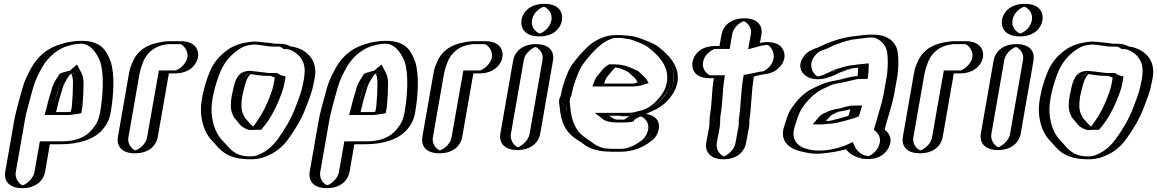

<svg xmlns="http://www.w3.org/2000/svg" viewBox="-20 -762 6008 997"><path d="M363 -382C364 -382 366 -382 367 -383C375 -369 379 -352 379 -331C379 -293 377 -251 373 -209L368 -184C359 -183 347 -181 338 -180H251C253 -188 255 -195 257 -202L264 -232C269 -251 275 -273 281 -292C286 -320 303 -343 316 -363C320 -366 328 -376 334 -376C344 -378 352 -382 363 -382ZM96 215C141 215 186 176 194 131L219 -13H296C423 -13 515 -65 535 -180C550 -266 558 -381 534 -448C513 -499 484 -550 404 -550C382 -550 361 -547 342 -543L319 -537C252 -519 199 -474 165 -415C147 -382 129 -350 117 -307C102 -249 84 -192 72 -126L27 131C19 176 51 215 96 215ZM362 -397 373 -406 380 -392C388 -376 395 -358 395 -334C395 -295 392 -252 388 -210L381 -171L368 -169C358 -167 346 -166 336 -165H232L236 -181C238 -189 240 -197 242 -203L249 -233C254 -253 261 -275 267 -293C273 -325 291 -352 305 -372C308 -374 315 -388 335 -391C340 -392 349 -396 362 -397ZM98 200C135 200 172 168 179 131L207 -28H299C421 -28 501 -75 520 -180C535 -264 542 -377 520 -441C499 -491 473 -535 401 -535C381 -535 362 -532 343 -528L320 -523C258 -507 209 -465 178 -410C160 -377 143 -346 132 -306C117 -247 98 -190 87 -126L42 131C35 168 61 200 98 200ZM362 -397C349 -396 340 -392 335 -391C315 -388 308 -374 305 -372C291 -352 273 -325 267 -293C261 -275 254 -253 249 -233L242 -203C240 -197 238 -189 236 -181L232 -165H336C346 -166 358 -167 368 -169L381 -171L388 -210C392 -252 395 -295 395 -334C395 -358 388 -376 380 -392L373 -406ZM98 200C61 200 35 168 42 131L87 -126C98 -190 117 -247 132 -306C143 -346 160 -377 178 -410C209 -465 258 -507 320 -523L343 -528C362 -532 381 -535 401 -535C473 -535 499 -491 520 -441C542 -377 535 -264 520 -180C501 -75 421 -28 299 -28H207L179 131C172 168 135 200 98 200ZM367 -383 366 -382C354 -381 345 -378 336 -376C323 -373 324 -372 317 -364C304 -345 287 -320 282 -293C278 -274 269 -252 264 -232L257 -202C255 -195 253 -188 251 -180H338C346 -181 359 -183 368 -184L373 -209C377 -249 379 -293 379 -331C379 -352 373 -372 367 -383ZM96 215C51 215 19 176 27 131L72 -126C84 -192 102 -249 117 -307C129 -350 147 -382 165 -415C199 -474 252 -519 319 -537L342 -543C362 -547 382 -550 404 -550C484 -550 513 -499 534 -448C558 -380 550 -267 535 -180C515 -66 423 -13 296 -13H219L194 131C186 176 141 215 96 215ZM312 -387C281 -379 286 -371 283 -368C270 -348 252 -322 247 -292C241 -273 234 -252 229 -232L222 -203C220 -197 218 -189 216 -181L212 -165H340C352 -166 364 -168 379 -170L402 -174L408 -209C412 -251 414 -293 414 -332C414 -354 409 -372 401 -387L380 -427L342 -395C321 -391 327 -390 312 -387ZM98 200C89 199 55 173 62 131L107 -126C118 -191 137 -248 152 -306C164 -348 181 -380 199 -413C232 -470 284 -511 335 -524L356 -530C373 -533 388 -535 401 -535C443 -535 476 -500 499 -445C522 -380 515 -265 500 -180C492 -136 481 -118 460 -92C421 -43 364 -28 299 -28H187L159 131C152 173 107 199 98 200ZM351 -378C357 -365 359 -350 359 -332C359 -293 357 -250 353 -209L348 -182C343 -181 339 -181 334 -180H271C273 -188 275 -196 277 -203L284 -233C289 -253 296 -274 302 -293C308 -323 325 -348 338 -368C342 -373 344 -375 347 -377ZM96 215C176 215 208 166 214 131L239 -13H296C396 -13 475 -42 515 -92C536 -118 547 -137 555 -180C570 -266 577 -377 554 -444C535 -490 513 -550 404 -550C375 -550 350 -546 328 -542L303 -535C225 -514 176 -468 144 -412C126 -379 109 -348 97 -306C82 -248 63 -191 52 -126L7 131C1 166 16 215 96 215Z M779 -50 837 -381H889C934 -381 980 -419 988 -464C996 -509 964 -548 919 -548H857C846 -548 834 -546 819 -543C758 -532 709 -496 687 -438L678 -413C675 -403 672 -391 669 -376L612 -50C604 -4 635 34 681 34C727 34 771 -4 779 -50ZM764 -50 825 -396H892C929 -396 967 -428 973 -464C979 -500 952 -533 916 -533H854C845 -533 833 -531 819 -528C763 -518 721 -487 701 -435L692 -411C690 -403 686 -390 684 -376L627 -50C620 -12 646 19 683 19C720 19 757 -12 764 -50ZM764 -50C757 -12 720 19 683 19C646 19 620 -12 627 -50L684 -376C686 -390 690 -403 692 -411L701 -435C721 -487 763 -518 819 -528C833 -531 845 -533 854 -533H916C952 -533 979 -500 973 -464C967 -428 929 -396 892 -396H825ZM779 -50C771 -4 727 34 681 34C635 34 604 -4 612 -50L669 -376C672 -391 675 -404 678 -413L687 -438C709 -496 758 -532 819 -543C833 -546 845 -548 857 -548H919C964 -548 996 -509 988 -464C980 -419 934 -381 889 -381H837ZM744 -50C736 -2 686 19 683 19C680 19 639 -2 647 -50L704 -376C707 -390 710 -403 713 -412L722 -437C743 -494 790 -522 831 -529C841 -531 852 -533 854 -533H916C925 -532 960 -505 953 -464C945 -421 899 -397 892 -396H805ZM799 -50 857 -381H889C968 -381 1002 -430 1008 -464C1014 -498 998 -548 919 -548H857C836 -548 820 -544 807 -542C731 -528 687 -489 667 -436L657 -412C654 -403 652 -390 649 -376L592 -50C586 -14 601 34 681 34C761 34 793 -14 799 -50Z M1427 -356 1422 -330C1416 -293 1404 -268 1392 -237C1372 -187 1343 -140 1312 -103H1311C1310 -102 1310 -102 1309 -102H1289C1265 -111 1253 -133 1236 -149C1229 -155 1226 -164 1222 -174C1212 -195 1212 -228 1218 -263C1229 -301 1235 -360 1264 -377C1264 -378 1265 -378 1266 -378C1269 -379 1271 -379 1274 -379H1275C1281 -378 1289 -377 1299 -376C1323 -374 1349 -368 1373 -368H1399C1408 -363 1416 -359 1427 -356ZM1297 -546C1247 -542 1212 -530 1178 -504C1142 -477 1112 -441 1092 -395C1067 -337 1038 -236 1044 -171C1049 -108 1071 -56 1108 -20L1121 -6C1155 35 1194 65 1275 65C1296 66 1315 63 1331 58C1383 41 1423 8 1455 -36C1489 -84 1527 -142 1549 -203C1563 -241 1580 -280 1588 -326L1593 -350C1610 -427 1577 -481 1527 -507C1513 -514 1496 -522 1475 -522C1463 -531 1448 -535 1432 -535H1402C1401 -535 1400 -535 1397 -536C1381 -539 1361 -541 1344 -542C1329 -544 1319 -546 1297 -546ZM1204 -264C1198 -227 1196 -192 1208 -166C1212 -156 1216 -146 1225 -137C1240 -121 1254 -98 1284 -87H1286L1310 -88H1318C1353 -129 1384 -179 1406 -234C1418 -265 1430 -291 1437 -330L1444 -368L1433 -371C1422 -374 1414 -377 1405 -383H1376C1354 -383 1329 -389 1303 -391C1293 -392 1285 -393 1279 -394H1276C1267 -394 1261 -390 1255 -387C1216 -359 1213 -297 1204 -264ZM1468 -507C1457 -515 1445 -520 1430 -520H1400C1382 -520 1361 -526 1340 -527C1323 -529 1317 -531 1295 -531C1248 -528 1217 -516 1186 -493C1152 -468 1125 -434 1106 -391C1081 -335 1053 -236 1059 -175C1063 -114 1084 -65 1119 -31L1133 -17C1166 23 1199 50 1277 50C1297 51 1314 49 1328 44C1376 28 1413 -2 1443 -43C1476 -90 1513 -147 1535 -206C1550 -245 1565 -282 1573 -326L1578 -350C1594 -421 1566 -468 1519 -493C1505 -500 1489 -507 1472 -507ZM1255 -387C1260 -390 1267 -394 1276 -394H1279C1285 -393 1293 -392 1303 -391C1329 -389 1354 -383 1376 -383H1405C1414 -377 1422 -374 1433 -371L1444 -368L1437 -330C1430 -291 1418 -265 1406 -234C1384 -179 1353 -129 1318 -88H1310L1286 -87H1284C1254 -98 1240 -121 1225 -137C1216 -146 1212 -156 1208 -166C1196 -192 1198 -227 1204 -264C1213 -297 1216 -359 1255 -387ZM1468 -507H1472C1489 -507 1505 -500 1519 -493C1566 -468 1594 -421 1578 -350L1573 -326C1565 -282 1550 -245 1535 -206C1513 -147 1476 -90 1443 -43C1413 -2 1376 28 1328 44C1314 49 1297 51 1277 50C1199 50 1166 23 1133 -17L1119 -31C1084 -65 1063 -114 1059 -175C1053 -236 1081 -335 1106 -391C1125 -434 1152 -468 1186 -493C1217 -516 1248 -528 1295 -531C1317 -531 1323 -529 1340 -527C1361 -526 1382 -520 1400 -520H1430C1445 -520 1457 -515 1468 -507ZM1218 -263C1212 -227 1212 -196 1222 -174C1227 -163 1229 -156 1237 -149C1254 -131 1264 -112 1289 -102H1312C1343 -140 1372 -187 1392 -237C1404 -269 1416 -293 1422 -330L1427 -356C1416 -359 1408 -363 1399 -368H1373C1349 -368 1323 -374 1299 -376C1288 -377 1282 -377 1274 -379C1272 -379 1270 -378 1268 -378C1234 -360 1229 -304 1218 -263ZM1475 -522C1496 -522 1513 -514 1527 -507C1577 -481 1610 -427 1593 -350L1588 -326C1580 -280 1563 -241 1549 -203C1527 -142 1489 -84 1455 -36C1423 8 1383 41 1331 58C1315 63 1296 66 1275 65C1194 65 1155 35 1121 -6L1108 -20C1071 -56 1049 -108 1044 -171C1038 -236 1067 -337 1092 -395C1112 -441 1142 -477 1178 -504C1212 -530 1248 -542 1297 -546H1298C1321 -546 1327 -544 1344 -542C1361 -541 1381 -538 1396 -536C1396 -536 1399 -535 1402 -535H1432C1449 -535 1463 -529 1475 -522ZM1233 -383C1195 -356 1193 -299 1183 -263C1177 -227 1176 -194 1187 -170C1191 -160 1194 -151 1204 -142C1218 -127 1227 -103 1265 -90L1274 -87H1286L1313 -88H1336L1345 -99C1377 -137 1405 -185 1426 -236C1438 -267 1450 -292 1457 -330L1463 -365L1447 -369C1441 -371 1436 -372 1428 -377L1419 -383H1376C1365 -383 1341 -388 1308 -391C1295 -392 1293 -392 1285 -394H1276C1257 -394 1246 -389 1233 -383ZM1400 -520H1430C1430 -520 1435 -520 1445 -513L1454 -507H1472C1473 -507 1487 -504 1500 -497C1536 -479 1569 -439 1561 -376C1560 -368 1560 -359 1558 -350L1553 -326C1545 -281 1528 -242 1514 -204C1492 -144 1456 -86 1422 -39C1391 4 1352 32 1311 46C1302 49 1292 50 1278 50H1277C1221 50 1188 30 1154 -12L1140 -27C1105 -61 1084 -111 1079 -173C1073 -236 1101 -336 1126 -393C1145 -438 1175 -472 1208 -497C1238 -520 1262 -528 1297 -531C1327 -531 1370 -520 1400 -520ZM1373 -368H1386C1393 -364 1400 -361 1407 -359L1402 -330C1395 -292 1383 -266 1371 -235C1351 -187 1324 -142 1295 -105C1280 -115 1271 -130 1257 -144C1250 -151 1247 -159 1242 -170C1231 -193 1232 -227 1238 -263C1247 -296 1254 -353 1281 -377C1309 -374 1330 -368 1373 -368ZM1489 -521C1478 -527 1460 -535 1432 -535H1408C1391 -538 1368 -541 1350 -542C1339 -543 1324 -546 1298 -546H1295C1234 -541 1190 -525 1156 -499C1120 -472 1090 -438 1071 -393C1046 -336 1018 -236 1024 -173C1029 -111 1050 -61 1087 -25L1100 -11C1132 28 1173 64 1274 65C1302 66 1327 62 1348 55C1407 35 1446 3 1477 -40C1511 -87 1547 -145 1569 -205C1583 -243 1600 -281 1608 -326L1613 -350C1629 -424 1600 -476 1546 -504C1533 -510 1516 -518 1489 -521Z M1944 -382C1945 -382 1947 -382 1948 -383C1956 -369 1960 -352 1960 -331C1960 -293 1958 -251 1954 -209L1949 -184C1940 -183 1928 -181 1919 -180H1832C1834 -188 1836 -195 1838 -202L1845 -232C1850 -251 1856 -273 1862 -292C1867 -320 1884 -343 1897 -363C1901 -366 1909 -376 1915 -376C1925 -378 1933 -382 1944 -382ZM1677 215C1722 215 1767 176 1775 131L1800 -13H1877C2004 -13 2096 -65 2116 -180C2131 -266 2139 -381 2115 -448C2094 -499 2065 -550 1985 -550C1963 -550 1942 -547 1923 -543L1900 -537C1833 -519 1780 -474 1746 -415C1728 -382 1710 -350 1698 -307C1683 -249 1665 -192 1653 -126L1608 131C1600 176 1632 215 1677 215ZM1943 -397 1954 -406 1961 -392C1969 -376 1976 -358 1976 -334C1976 -295 1973 -252 1969 -210L1962 -171L1949 -169C1939 -167 1927 -166 1917 -165H1813L1817 -181C1819 -189 1821 -197 1823 -203L1830 -233C1835 -253 1842 -275 1848 -293C1854 -325 1872 -352 1886 -372C1889 -374 1896 -388 1916 -391C1921 -392 1930 -396 1943 -397ZM1679 200C1716 200 1753 168 1760 131L1788 -28H1880C2002 -28 2082 -75 2101 -180C2116 -264 2123 -377 2101 -441C2080 -491 2054 -535 1982 -535C1962 -535 1943 -532 1924 -528L1901 -523C1839 -507 1790 -465 1759 -410C1741 -377 1724 -346 1713 -306C1698 -247 1679 -190 1668 -126L1623 131C1616 168 1642 200 1679 200ZM1943 -397C1930 -396 1921 -392 1916 -391C1896 -388 1889 -374 1886 -372C1872 -352 1854 -325 1848 -293C1842 -275 1835 -253 1830 -233L1823 -203C1821 -197 1819 -189 1817 -181L1813 -165H1917C1927 -166 1939 -167 1949 -169L1962 -171L1969 -210C1973 -252 1976 -295 1976 -334C1976 -358 1969 -376 1961 -392L1954 -406ZM1679 200C1642 200 1616 168 1623 131L1668 -126C1679 -190 1698 -247 1713 -306C1724 -346 1741 -377 1759 -410C1790 -465 1839 -507 1901 -523L1924 -528C1943 -532 1962 -535 1982 -535C2054 -535 2080 -491 2101 -441C2123 -377 2116 -264 2101 -180C2082 -75 2002 -28 1880 -28H1788L1760 131C1753 168 1716 200 1679 200ZM1948 -383 1947 -382C1935 -381 1926 -378 1917 -376C1904 -373 1905 -372 1898 -364C1885 -345 1868 -320 1863 -293C1859 -274 1850 -252 1845 -232L1838 -202C1836 -195 1834 -188 1832 -180H1919C1927 -181 1940 -183 1949 -184L1954 -209C1958 -249 1960 -293 1960 -331C1960 -352 1954 -372 1948 -383ZM1677 215C1632 215 1600 176 1608 131L1653 -126C1665 -192 1683 -249 1698 -307C1710 -350 1728 -382 1746 -415C1780 -474 1833 -519 1900 -537L1923 -543C1943 -547 1963 -550 1985 -550C2065 -550 2094 -499 2115 -448C2139 -380 2131 -267 2116 -180C2096 -66 2004 -13 1877 -13H1800L1775 131C1767 176 1722 215 1677 215ZM1893 -387C1862 -379 1867 -371 1864 -368C1851 -348 1833 -322 1828 -292C1822 -273 1815 -252 1810 -232L1803 -203C1801 -197 1799 -189 1797 -181L1793 -165H1921C1933 -166 1945 -168 1960 -170L1983 -174L1989 -209C1993 -251 1995 -293 1995 -332C1995 -354 1990 -372 1982 -387L1961 -427L1923 -395C1902 -391 1908 -390 1893 -387ZM1679 200C1670 199 1636 173 1643 131L1688 -126C1699 -191 1718 -248 1733 -306C1745 -348 1762 -380 1780 -413C1813 -470 1865 -511 1916 -524L1937 -530C1954 -533 1969 -535 1982 -535C2024 -535 2057 -500 2080 -445C2103 -380 2096 -265 2081 -180C2073 -136 2062 -118 2041 -92C2002 -43 1945 -28 1880 -28H1768L1740 131C1733 173 1688 199 1679 200ZM1932 -378C1938 -365 1940 -350 1940 -332C1940 -293 1938 -250 1934 -209L1929 -182C1924 -181 1920 -181 1915 -180H1852C1854 -188 1856 -196 1858 -203L1865 -233C1870 -253 1877 -274 1883 -293C1889 -323 1906 -348 1919 -368C1923 -373 1925 -375 1928 -377ZM1677 215C1757 215 1789 166 1795 131L1820 -13H1877C1977 -13 2056 -42 2096 -92C2117 -118 2128 -137 2136 -180C2151 -266 2158 -377 2135 -444C2116 -490 2094 -550 1985 -550C1956 -550 1931 -546 1909 -542L1884 -535C1806 -514 1757 -468 1725 -412C1707 -379 1690 -348 1678 -306C1663 -248 1644 -191 1633 -126L1588 131C1582 166 1597 215 1677 215Z M2360 -50 2418 -381H2470C2515 -381 2561 -419 2569 -464C2577 -509 2545 -548 2500 -548H2438C2427 -548 2415 -546 2400 -543C2339 -532 2290 -496 2268 -438L2259 -413C2256 -403 2253 -391 2250 -376L2193 -50C2185 -4 2216 34 2262 34C2308 34 2352 -4 2360 -50ZM2345 -50 2406 -396H2473C2510 -396 2548 -428 2554 -464C2560 -500 2533 -533 2497 -533H2435C2426 -533 2414 -531 2400 -528C2344 -518 2302 -487 2282 -435L2273 -411C2271 -403 2267 -390 2265 -376L2208 -50C2201 -12 2227 19 2264 19C2301 19 2338 -12 2345 -50ZM2345 -50C2338 -12 2301 19 2264 19C2227 19 2201 -12 2208 -50L2265 -376C2267 -390 2271 -403 2273 -411L2282 -435C2302 -487 2344 -518 2400 -528C2414 -531 2426 -533 2435 -533H2497C2533 -533 2560 -500 2554 -464C2548 -428 2510 -396 2473 -396H2406ZM2360 -50C2352 -4 2308 34 2262 34C2216 34 2185 -4 2193 -50L2250 -376C2253 -391 2256 -404 2259 -413L2268 -438C2290 -496 2339 -532 2400 -543C2414 -546 2426 -548 2438 -548H2500C2545 -548 2577 -509 2569 -464C2561 -419 2515 -381 2470 -381H2418ZM2325 -50C2317 -2 2267 19 2264 19C2261 19 2220 -2 2228 -50L2285 -376C2288 -390 2291 -403 2294 -412L2303 -437C2324 -494 2371 -522 2412 -529C2422 -531 2433 -533 2435 -533H2497C2506 -532 2541 -505 2534 -464C2526 -421 2480 -397 2473 -396H2386ZM2380 -50 2438 -381H2470C2549 -381 2583 -430 2589 -464C2595 -498 2579 -548 2500 -548H2438C2417 -548 2401 -544 2388 -542C2312 -528 2268 -489 2248 -436L2238 -412C2235 -403 2233 -390 2230 -376L2173 -50C2167 -14 2182 34 2262 34C2342 34 2374 -14 2380 -50Z M2665 -450 2598 -67C2590 -22 2622 17 2667 17C2712 17 2757 -22 2765 -67L2832 -450C2840 -495 2808 -533 2763 -533C2718 -533 2673 -495 2665 -450ZM2708 -659C2700 -612 2733 -573 2780 -573C2826 -573 2870 -610 2878 -656C2886 -703 2854 -742 2807 -742C2761 -742 2716 -705 2708 -659ZM2680 -450C2686 -487 2724 -518 2761 -518C2798 -518 2823 -487 2817 -450L2750 -67C2743 -30 2706 2 2669 2C2632 2 2606 -30 2613 -67ZM2723 -659C2730 -697 2766 -727 2804 -727C2843 -727 2870 -695 2863 -656C2856 -618 2821 -588 2783 -588C2744 -588 2716 -621 2723 -659ZM2680 -450 2613 -67C2606 -30 2632 2 2669 2C2706 2 2743 -30 2750 -67L2817 -450C2823 -487 2798 -518 2761 -518C2724 -518 2686 -487 2680 -450ZM2723 -659C2716 -621 2744 -588 2783 -588C2821 -588 2856 -618 2863 -656C2870 -695 2843 -727 2804 -727C2766 -727 2730 -697 2723 -659ZM2665 -450C2673 -495 2718 -533 2763 -533C2808 -533 2840 -495 2832 -450L2765 -67C2757 -22 2712 17 2667 17C2622 17 2590 -22 2598 -67ZM2708 -659C2716 -705 2761 -742 2807 -742C2854 -742 2886 -703 2878 -656C2870 -610 2826 -573 2780 -573C2733 -573 2700 -612 2708 -659ZM2700 -450C2708 -496 2757 -518 2761 -518C2765 -518 2805 -496 2797 -450L2730 -67C2723 -25 2678 1 2669 2C2660 1 2626 -25 2633 -67ZM2743 -659C2752 -707 2799 -727 2804 -727C2809 -727 2852 -705 2843 -656C2834 -608 2787 -588 2783 -588C2778 -588 2734 -610 2743 -659ZM2645 -450 2578 -67C2572 -32 2587 17 2667 17C2747 17 2779 -32 2785 -67L2852 -450C2858 -485 2842 -533 2763 -533C2684 -533 2651 -485 2645 -450ZM2688 -659C2682 -623 2699 -573 2780 -573C2860 -573 2892 -620 2898 -656C2904 -693 2888 -742 2807 -742C2727 -742 2694 -695 2688 -659Z M3197 -410C3187 -411 3176 -413 3166 -413H3160C3151 -408 3140 -395 3134 -387L3114 -363C3107 -354 3106 -350 3101 -338L3097 -328H3255C3263 -328 3270 -328 3277 -329C3288 -329 3298 -333 3308 -336C3298 -356 3279 -366 3265 -383C3245 -392 3223 -403 3200 -409C3199 -410 3198 -410 3197 -410ZM3230 -141H3189C3186 -141 3180 -141 3173 -142C3151 -142 3141 -152 3129 -161H3225C3243 -161 3260 -162 3276 -164L3263 -158C3255 -152 3248 -149 3239 -143C3237 -143 3232 -141 3230 -141ZM3311 -172C3361 -171 3397 -128 3376 -72C3367 -49 3352 -32 3331 -19C3297 5 3255 26 3201 26H3159C3154 26 3148 26 3139 25C3084 25 3048 4 3018 -18L3002 -29C2941 -67 2913 -117 2906 -206C2899 -230 2904 -253 2913 -271C2920 -311 2931 -341 2944 -374C2956 -405 2969 -428 2989 -452L3012 -480C3044 -517 3079 -551 3125 -569C3143 -576 3161 -580 3178 -580H3198C3207 -580 3217 -579 3226 -578L3240 -576C3270 -574 3290 -565 3313 -556C3344 -544 3369 -533 3392 -512C3447 -467 3512 -391 3462 -288C3436 -239 3387 -193 3333 -178C3326 -176 3319 -174 3311 -172ZM3275 -396C3289 -379 3310 -368 3322 -344L3330 -327L3310 -322C3301 -319 3290 -314 3275 -314C3269 -313 3260 -313 3252 -313H3076L3086 -341C3090 -352 3094 -360 3103 -371L3123 -395C3131 -405 3143 -419 3158 -428H3168C3213 -428 3244 -410 3275 -396ZM3277 -179 3365 -190 3269 -145C3263 -141 3259 -139 3252 -135L3251 -130L3238 -127C3234 -126 3231 -126 3227 -126H3186C3182 -126 3178 -126 3170 -127C3144 -127 3130 -141 3119 -149L3082 -176H3228C3245 -176 3262 -177 3277 -179ZM3142 10H3141C3098 10 3064 -4 3041 -21C3036 -25 3033 -28 3028 -31L3012 -42C2952 -79 2928 -125 2921 -210C2920 -222 2917 -232 2919 -245C2920 -253 2923 -261 2927 -269C2934 -309 2945 -338 2958 -371C2969 -401 2981 -422 3000 -444L3023 -472C3056 -509 3088 -539 3129 -555C3145 -562 3161 -565 3176 -565H3196C3205 -565 3213 -564 3221 -563L3235 -561C3263 -559 3282 -551 3306 -542C3337 -530 3360 -520 3381 -500C3414 -473 3442 -443 3457 -403C3490 -300 3401 -211 3332 -192C3325 -190 3318 -188 3310 -186L3205 -159L3308 -157C3353 -156 3379 -119 3362 -75C3355 -55 3342 -42 3324 -31C3292 -8 3254 11 3204 11H3162C3157 11 3150 11 3142 10ZM3203 -425C3189 -426 3182 -428 3168 -428H3158C3143 -419 3131 -405 3123 -395L3103 -371C3094 -360 3090 -352 3086 -341L3076 -313H3252C3260 -313 3269 -313 3275 -314C3290 -314 3301 -319 3310 -322L3330 -327L3322 -344C3310 -369 3288 -381 3275 -396C3255 -405 3233 -416 3209 -423C3205 -425 3203 -425 3203 -425ZM3277 -179C3262 -177 3245 -176 3228 -176H3082L3119 -149C3130 -141 3144 -127 3170 -127C3178 -126 3182 -126 3186 -126H3227C3231 -126 3234 -126 3238 -127L3251 -130L3252 -135C3259 -139 3263 -141 3269 -145L3365 -190ZM2921 -212C2925 -200 2924 -187 2925 -174C2935 -110 2962 -73 3012 -42L3028 -31C3033 -28 3036 -25 3041 -21C3064 -4 3098 10 3141 10H3142C3150 11 3157 11 3162 11H3204C3254 11 3292 -8 3324 -31C3342 -44 3354 -54 3362 -75C3379 -119 3353 -156 3308 -157L3205 -159L3310 -186C3318 -188 3325 -190 3332 -192C3380 -205 3423 -247 3448 -293C3494 -388 3433 -458 3381 -500C3358 -519 3338 -530 3306 -542C3282 -551 3263 -559 3235 -561L3221 -563C3213 -564 3205 -565 3196 -565H3176C3161 -565 3145 -562 3129 -555C3088 -539 3056 -509 3023 -472L3000 -444C2981 -422 2969 -401 2958 -371C2945 -338 2934 -309 2927 -269C2919 -253 2915 -233 2921 -212ZM3255 -328H3097L3101 -338C3105 -349 3107 -355 3114 -363L3134 -387C3141 -395 3150 -406 3160 -413H3166C3178 -413 3185 -411 3199 -410L3201 -409C3224 -403 3245 -392 3265 -383C3282 -364 3298 -355 3308 -336C3289 -330 3278 -328 3255 -328ZM3189 -141H3230C3232 -141 3234 -141 3238 -142C3239 -142 3237 -143 3238 -143C3246 -148 3256 -153 3263 -158L3276 -164C3260 -162 3243 -161 3225 -161H3129C3141 -152 3152 -142 3173 -142C3181 -142 3185 -141 3189 -141ZM3139 25C3149 26 3153 26 3159 26H3201C3255 26 3298 5 3331 -19C3352 -32 3367 -49 3376 -72C3397 -128 3363 -170 3311 -172C3319 -174 3326 -176 3333 -178C3411 -200 3507 -297 3471 -410C3455 -452 3425 -485 3392 -512C3369 -534 3344 -544 3313 -556C3290 -565 3270 -574 3240 -576L3226 -578C3217 -579 3207 -580 3198 -580H3178C3161 -580 3143 -576 3125 -569C3079 -551 3045 -517 3012 -480L2989 -452C2969 -428 2956 -405 2944 -374C2931 -341 2920 -311 2913 -271C2909 -263 2906 -254 2904 -245C2901 -228 2905 -216 2906 -206C2912 -118 2941 -67 3002 -29L3018 -18C3023 -15 3025 -13 3030 -9C3053 10 3093 25 3139 25ZM3168 -428H3143L3132 -421C3117 -412 3107 -399 3101 -391L3081 -367C3073 -357 3070 -350 3066 -339L3056 -313H3252C3261 -313 3271 -313 3279 -314C3307 -315 3321 -323 3326 -324L3348 -330L3343 -340C3331 -364 3308 -376 3295 -392C3260 -408 3228 -428 3168 -428ZM3272 -138C3277 -141 3284 -146 3290 -150L3384 -193L3269 -178C3256 -176 3243 -176 3228 -176H3068L3099 -153C3107 -147 3119 -129 3166 -127C3173 -126 3179 -126 3186 -126H3227C3236 -126 3243 -127 3248 -128H3257L3260 -130L3271 -132ZM3144 10H3141C3114 10 3085 0 3062 -17C3057 -21 3053 -24 3048 -27L3032 -38C2975 -74 2948 -122 2941 -208C2940 -221 2937 -231 2939 -245C2940 -253 2944 -262 2948 -270C2955 -310 2966 -340 2979 -373C2990 -403 3003 -425 3022 -448L3045 -476C3078 -513 3112 -544 3148 -558C3162 -564 3171 -565 3176 -565H3196C3201 -565 3206 -565 3212 -564L3229 -561C3248 -560 3261 -556 3288 -545C3319 -533 3339 -524 3360 -505C3413 -462 3476 -389 3428 -290C3402 -242 3353 -200 3316 -190C3309 -188 3302 -187 3295 -185L3198 -159L3307 -157C3315 -157 3363 -130 3341 -73C3333 -51 3319 -36 3302 -26C3269 -2 3235 11 3204 11H3162C3160 11 3150 10 3144 10ZM3244 -387C3261 -368 3278 -360 3288 -340L3291 -334C3272 -328 3275 -328 3255 -328H3117L3121 -340C3125 -351 3128 -358 3136 -367L3156 -391C3161 -397 3169 -406 3176 -412C3202 -409 3221 -398 3244 -387ZM3144 -161H3225C3237 -161 3249 -161 3259 -162L3241 -154C3235 -150 3229 -146 3221 -141H3189C3170 -141 3162 -147 3144 -161ZM3136 25C3147 26 3151 26 3159 26H3201C3274 26 3322 -1 3354 -24C3376 -38 3388 -53 3396 -74C3412 -117 3400 -167 3319 -172C3329 -175 3339 -177 3349 -180C3414 -198 3458 -244 3483 -291C3531 -390 3467 -463 3413 -507C3390 -529 3362 -541 3330 -553C3309 -561 3285 -573 3246 -576L3235 -577C3223 -579 3211 -580 3198 -580H3178C3150 -580 3127 -574 3106 -566C3055 -546 3023 -513 2990 -476L2967 -448C2948 -425 2934 -402 2923 -372C2910 -339 2900 -310 2893 -271C2891 -261 2886 -254 2884 -245C2881 -230 2885 -219 2886 -208C2893 -121 2919 -72 2982 -33L2998 -23C3003 -20 3005 -18 3010 -14C3033 5 3077 24 3136 25Z M3687 -167C3686 -159 3685 -150 3685 -141C3683 -127 3684 -113 3682 -100L3667 -19C3659 26 3692 65 3737 65C3782 65 3826 26 3834 -19L3851 -111C3852 -119 3851 -128 3851 -137C3853 -149 3855 -159 3855 -168C3858 -184 3858 -202 3860 -220C3865 -268 3866 -312 3875 -363C3879 -364 3882 -364 3885 -364C3901 -368 3918 -373 3935 -376L3947 -377C3970 -380 3990 -391 4007 -410C4063 -470 4026 -553 3953 -543L3940 -541C3928 -540 3917 -537 3905 -534L3914 -584C3922 -629 3890 -667 3845 -667C3800 -667 3755 -629 3747 -584L3736 -523H3694C3648 -523 3604 -485 3596 -440C3588 -395 3619 -356 3665 -356H3707C3695 -290 3698 -229 3687 -167ZM3845 -219C3850 -266 3851 -311 3860 -363L3862 -376L3875 -378C3895 -381 3913 -387 3936 -391L3948 -392C3966 -395 3982 -403 3997 -419C4042 -468 4012 -537 3952 -528L3940 -526C3929 -525 3918 -523 3907 -520L3887 -514L3899 -584C3905 -621 3879 -652 3842 -652C3805 -652 3768 -621 3762 -584L3749 -508H3692C3654 -508 3618 -477 3611 -440C3604 -403 3630 -371 3667 -371H3724L3722 -356C3710 -290 3713 -232 3702 -167C3701 -160 3700 -151 3700 -142C3698 -130 3700 -117 3697 -100L3682 -19C3676 17 3703 50 3739 50C3775 50 3813 18 3819 -19L3836 -110C3837 -116 3836 -127 3836 -135C3842 -167 3842 -185 3845 -219ZM3836 -135C3836 -127 3837 -116 3836 -110L3819 -19C3813 18 3775 50 3739 50C3703 50 3676 17 3682 -19L3697 -100C3702 -126 3698 -144 3702 -167C3713 -231 3711 -292 3722 -356L3724 -371H3667C3630 -371 3604 -403 3611 -440C3618 -477 3654 -508 3692 -508H3749L3762 -584C3768 -621 3805 -652 3842 -652C3879 -652 3905 -621 3899 -584L3887 -514L3907 -520C3918 -523 3929 -525 3940 -526L3952 -528C4012 -537 4042 -468 3997 -419C3982 -403 3966 -395 3948 -392L3936 -391C3913 -387 3895 -381 3875 -378L3862 -376L3860 -363C3851 -311 3850 -266 3845 -219C3842 -185 3842 -167 3836 -135ZM3851 -111 3834 -19C3826 26 3782 65 3737 65C3692 65 3659 26 3667 -19L3682 -100C3685 -120 3683 -144 3687 -167C3698 -230 3695 -288 3707 -356H3665C3619 -356 3588 -395 3596 -440C3604 -485 3648 -523 3694 -523H3736L3747 -584C3755 -629 3800 -667 3845 -667C3890 -667 3922 -629 3914 -584L3905 -534C3917 -537 3927 -539 3940 -541L3953 -543C4026 -553 4063 -471 4007 -410C3989 -391 3970 -380 3948 -377L3935 -376C3915 -373 3895 -366 3875 -363C3861 -285 3864 -213 3851 -137C3851 -129 3852 -118 3851 -111ZM3816 -136C3816 -127 3817 -118 3816 -111L3799 -19C3792 21 3750 48 3739 50C3728 48 3695 21 3702 -19L3717 -100C3721 -123 3718 -145 3722 -167C3733 -230 3731 -291 3742 -356L3744 -371H3667C3662 -371 3623 -394 3631 -440C3639 -487 3688 -508 3692 -508H3769L3782 -584C3790 -630 3838 -652 3842 -652C3846 -652 3887 -630 3879 -584L3865 -506L3923 -522C3933 -525 3941 -526 3949 -527L3962 -529C3983 -528 4023 -467 3975 -415C3960 -399 3945 -392 3940 -391L3928 -390C3900 -385 3885 -380 3865 -377L3842 -373L3840 -363C3826 -284 3828 -212 3816 -136ZM3895 -365C3911 -369 3932 -374 3944 -376L3955 -377C3991 -383 4012 -396 4029 -414C4058 -445 4060 -482 4044 -508C4035 -523 4019 -539 3978 -543C3967 -544 3956 -544 3943 -542L3931 -540H3926L3934 -584C3940 -619 3924 -667 3845 -667C3766 -667 3733 -619 3727 -584L3716 -523H3694C3614 -523 3582 -475 3576 -440C3570 -405 3585 -356 3665 -356H3687C3675 -289 3678 -231 3667 -167C3666 -159 3665 -150 3665 -142C3663 -129 3665 -115 3662 -100L3647 -19C3641 15 3658 65 3737 65C3816 65 3848 16 3854 -19L3871 -111C3872 -118 3871 -128 3871 -136C3883 -212 3881 -286 3895 -365Z M4456 -414C4441 -413 4435 -412 4420 -409C4400 -409 4377 -400 4360 -396C4346 -392 4332 -386 4317 -381C4297 -369 4271 -359 4248 -353C4176 -334 4125 -408 4176 -475C4195 -500 4216 -509 4245 -518C4301 -543 4358 -568 4431 -575C4449 -578 4475 -582 4496 -582H4515C4572 -582 4609 -544 4620 -503C4629 -462 4626 -390 4616 -345L4603 -272C4595 -226 4579 -181 4568 -140L4562 -119C4559 -109 4556 -102 4554 -92C4578 -76 4596 -42 4577 1C4561 39 4512 75 4465 61C4430 54 4401 35 4387 7C4386 8 4384 8 4383 8L4348 18C4315 26 4279 32 4241 35C4213 38 4186 33 4164 28C4097 16 4044 -28 4073 -110C4083 -141 4091 -172 4106 -195C4118 -215 4132 -230 4147 -248C4169 -273 4196 -296 4225 -309L4245 -318C4273 -331 4298 -340 4331 -345C4367 -353 4407 -367 4447 -367H4453C4456 -383 4456 -398 4456 -414ZM4417 -199C4414 -189 4410 -176 4407 -165C4388 -157 4369 -154 4348 -147L4330 -143C4317 -139 4299 -134 4282 -134C4273 -133 4262 -132 4251 -131H4249C4256 -140 4265 -151 4274 -159C4274 -160 4274 -160 4275 -160L4297 -170C4314 -180 4340 -183 4361 -187C4380 -192 4395 -199 4417 -199ZM4457 -429C4442 -428 4435 -426 4421 -424C4395 -423 4374 -414 4358 -410C4317 -399 4287 -378 4247 -367C4186 -351 4148 -414 4188 -467C4204 -488 4220 -495 4249 -504C4306 -531 4357 -552 4430 -560C4449 -562 4474 -567 4493 -567H4512C4562 -567 4595 -533 4605 -497C4613 -458 4611 -389 4601 -345L4588 -272C4580 -228 4564 -182 4553 -141L4547 -120C4545 -112 4543 -105 4540 -98L4538 -84C4561 -69 4581 -44 4563 -3C4550 28 4509 57 4471 46L4461 44C4434 37 4412 20 4401 -1L4395 -12L4385 -8L4346 4C4315 12 4280 17 4242 20C4217 23 4192 18 4170 13C4107 2 4063 -37 4088 -108C4098 -140 4106 -169 4119 -189C4146 -231 4185 -275 4230 -296L4250 -305C4277 -318 4299 -325 4331 -330C4370 -336 4406 -352 4444 -352H4465L4468 -370C4469 -387 4471 -401 4471 -417V-430ZM4262 -167 4273 -174 4292 -183C4310 -194 4337 -198 4360 -202C4375 -206 4395 -214 4420 -214H4437L4432 -197C4428 -184 4423 -168 4419 -155C4396 -146 4371 -140 4349 -133L4332 -129C4319 -125 4300 -119 4280 -119C4272 -118 4259 -117 4249 -116H4218L4238 -139C4244 -146 4252 -158 4262 -167ZM4457 -429 4471 -430V-417C4471 -401 4469 -387 4468 -370L4465 -352H4444C4407 -352 4370 -338 4332 -330C4299 -323 4278 -318 4250 -305L4230 -296C4204 -284 4178 -263 4158 -240C4143 -222 4129 -207 4119 -189C4107 -168 4098 -141 4088 -108C4063 -37 4106 2 4169 13C4192 17 4216 23 4242 20C4280 17 4315 12 4346 4L4385 -8L4395 -12L4401 -1C4412 20 4434 37 4461 44L4471 46C4509 57 4550 28 4563 -3C4581 -44 4561 -69 4538 -84L4540 -98C4543 -105 4545 -112 4547 -120L4553 -141C4564 -182 4580 -228 4588 -272L4601 -345C4611 -389 4613 -458 4605 -497C4595 -533 4562 -567 4512 -567H4493C4475 -567 4450 -563 4431 -560C4401 -556 4368 -550 4341 -542C4310 -533 4281 -519 4249 -504C4220 -495 4204 -488 4188 -467C4148 -414 4186 -351 4247 -367C4270 -373 4295 -384 4313 -395C4328 -400 4342 -405 4358 -410C4374 -415 4395 -423 4421 -424C4435 -426 4442 -428 4457 -429ZM4262 -167C4252 -158 4244 -146 4238 -139L4218 -116H4249C4259 -117 4272 -118 4280 -119C4300 -119 4319 -125 4332 -129L4349 -133C4371 -140 4396 -146 4419 -155C4423 -168 4428 -184 4432 -197L4437 -214H4420C4395 -214 4375 -206 4360 -202C4340 -198 4312 -195 4292 -183L4273 -174ZM4453 -367H4447C4405 -367 4367 -351 4331 -345C4298 -340 4272 -331 4245 -318L4225 -309C4176 -287 4135 -241 4106 -195C4091 -171 4083 -141 4073 -110C4044 -28 4098 16 4164 28C4187 34 4213 38 4241 35C4279 32 4315 26 4348 18L4387 7C4400 33 4429 53 4465 61C4513 74 4561 39 4577 1C4597 -44 4576 -75 4554 -92C4556 -102 4559 -109 4562 -119L4568 -140C4579 -181 4595 -226 4603 -272L4616 -345C4626 -391 4629 -460 4620 -503C4612 -544 4571 -582 4515 -582H4496C4475 -582 4448 -577 4431 -575C4359 -569 4298 -543 4245 -518C4216 -509 4195 -500 4176 -475C4142 -431 4154 -382 4187 -361C4225 -337 4282 -360 4317 -381C4351 -392 4378 -407 4419 -409C4433 -409 4441 -412 4456 -414C4456 -400 4455 -381 4453 -367ZM4282 -134C4300 -134 4317 -139 4330 -143L4348 -147C4367 -153 4388 -158 4407 -165C4410 -175 4414 -189 4417 -199C4395 -199 4380 -192 4362 -187C4340 -181 4315 -180 4297 -170L4279 -162C4267 -154 4258 -142 4249 -131H4251C4260 -132 4274 -134 4282 -134ZM4451 -429C4437 -428 4425 -426 4415 -424C4377 -422 4354 -412 4343 -409C4301 -399 4279 -380 4240 -368C4236 -367 4231 -365 4228 -365C4212 -367 4168 -416 4210 -471C4227 -493 4240 -498 4265 -506C4284 -512 4304 -525 4310 -527C4330 -533 4348 -541 4357 -544C4381 -551 4414 -558 4436 -560C4456 -562 4483 -567 4493 -567H4512C4533 -567 4574 -542 4585 -500C4593 -460 4591 -390 4581 -345L4568 -272C4560 -227 4544 -182 4533 -141L4527 -120C4525 -112 4523 -105 4520 -98L4518 -87C4539 -73 4562 -46 4542 -1C4530 28 4497 48 4489 49C4488 49 4485 48 4484 48L4474 46C4455 41 4432 25 4421 3L4408 -24L4366 -5L4331 6C4286 18 4232 26 4181 14C4135 6 4080 -28 4108 -109C4118 -140 4126 -170 4140 -192C4164 -233 4209 -280 4250 -299L4270 -308C4295 -320 4312 -326 4341 -331C4385 -338 4421 -352 4444 -352H4485L4488 -369C4489 -386 4491 -399 4491 -415V-433ZM4241 -163C4231 -154 4223 -143 4216 -135L4200 -116H4253C4262 -117 4275 -118 4282 -119C4311 -120 4333 -126 4347 -130L4365 -134C4383 -140 4404 -144 4430 -154L4440 -158C4444 -171 4448 -186 4452 -198L4457 -214H4420C4382 -214 4356 -203 4346 -200C4329 -197 4296 -193 4271 -179L4253 -171ZM4433 -367C4382 -364 4345 -348 4320 -344C4282 -338 4252 -328 4224 -314L4205 -305C4152 -281 4114 -237 4085 -192C4071 -170 4063 -140 4053 -109C4027 -36 4069 12 4152 27C4176 33 4208 39 4247 35C4291 31 4335 24 4373 13C4391 38 4430 62 4478 64C4554 68 4587 24 4597 -1C4615 -42 4598 -70 4574 -88C4576 -100 4579 -108 4582 -120L4588 -141C4599 -182 4615 -227 4623 -272L4636 -345C4646 -390 4648 -459 4640 -500C4631 -535 4601 -582 4515 -582H4496C4464 -582 4436 -576 4425 -575C4346 -568 4280 -541 4226 -515C4195 -505 4172 -493 4155 -471C4098 -396 4176 -331 4264 -355C4290 -362 4317 -372 4337 -384C4364 -393 4401 -408 4421 -409C4427 -409 4431 -410 4436 -411C4436 -397 4435 -381 4433 -367ZM4300 -166 4318 -174C4321 -176 4329 -179 4331 -180C4353 -185 4377 -189 4396 -195C4393 -184 4389 -172 4386 -161C4369 -155 4351 -151 4332 -145L4315 -141C4297 -135 4285 -134 4269 -133C4278 -144 4288 -157 4300 -166Z M4855 -50 4913 -381H4965C5010 -381 5056 -419 5064 -464C5072 -509 5040 -548 4995 -548H4933C4922 -548 4910 -546 4895 -543C4834 -532 4785 -496 4763 -438L4754 -413C4751 -403 4748 -391 4745 -376L4688 -50C4680 -4 4711 34 4757 34C4803 34 4847 -4 4855 -50ZM4840 -50 4901 -396H4968C5005 -396 5043 -428 5049 -464C5055 -500 5028 -533 4992 -533H4930C4921 -533 4909 -531 4895 -528C4839 -518 4797 -487 4777 -435L4768 -411C4766 -403 4762 -390 4760 -376L4703 -50C4696 -12 4722 19 4759 19C4796 19 4833 -12 4840 -50ZM4840 -50C4833 -12 4796 19 4759 19C4722 19 4696 -12 4703 -50L4760 -376C4762 -390 4766 -403 4768 -411L4777 -435C4797 -487 4839 -518 4895 -528C4909 -531 4921 -533 4930 -533H4992C5028 -533 5055 -500 5049 -464C5043 -428 5005 -396 4968 -396H4901ZM4855 -50C4847 -4 4803 34 4757 34C4711 34 4680 -4 4688 -50L4745 -376C4748 -391 4751 -404 4754 -413L4763 -438C4785 -496 4834 -532 4895 -543C4909 -546 4921 -548 4933 -548H4995C5040 -548 5072 -509 5064 -464C5056 -419 5010 -381 4965 -381H4913ZM4820 -50C4812 -2 4762 19 4759 19C4756 19 4715 -2 4723 -50L4780 -376C4783 -390 4786 -403 4789 -412L4798 -437C4819 -494 4866 -522 4907 -529C4917 -531 4928 -533 4930 -533H4992C5001 -532 5036 -505 5029 -464C5021 -421 4975 -397 4968 -396H4881ZM4875 -50 4933 -381H4965C5044 -381 5078 -430 5084 -464C5090 -498 5074 -548 4995 -548H4933C4912 -548 4896 -544 4883 -542C4807 -528 4763 -489 4743 -436L4733 -412C4730 -403 4728 -390 4725 -376L4668 -50C4662 -14 4677 34 4757 34C4837 34 4869 -14 4875 -50Z M5160 -450 5093 -67C5085 -22 5117 17 5162 17C5207 17 5252 -22 5260 -67L5327 -450C5335 -495 5303 -533 5258 -533C5213 -533 5168 -495 5160 -450ZM5203 -659C5195 -612 5228 -573 5275 -573C5321 -573 5365 -610 5373 -656C5381 -703 5349 -742 5302 -742C5256 -742 5211 -705 5203 -659ZM5175 -450C5181 -487 5219 -518 5256 -518C5293 -518 5318 -487 5312 -450L5245 -67C5238 -30 5201 2 5164 2C5127 2 5101 -30 5108 -67ZM5218 -659C5225 -697 5261 -727 5299 -727C5338 -727 5365 -695 5358 -656C5351 -618 5316 -588 5278 -588C5239 -588 5211 -621 5218 -659ZM5175 -450 5108 -67C5101 -30 5127 2 5164 2C5201 2 5238 -30 5245 -67L5312 -450C5318 -487 5293 -518 5256 -518C5219 -518 5181 -487 5175 -450ZM5218 -659C5211 -621 5239 -588 5278 -588C5316 -588 5351 -618 5358 -656C5365 -695 5338 -727 5299 -727C5261 -727 5225 -697 5218 -659ZM5160 -450C5168 -495 5213 -533 5258 -533C5303 -533 5335 -495 5327 -450L5260 -67C5252 -22 5207 17 5162 17C5117 17 5085 -22 5093 -67ZM5203 -659C5211 -705 5256 -742 5302 -742C5349 -742 5381 -703 5373 -656C5365 -610 5321 -573 5275 -573C5228 -573 5195 -612 5203 -659ZM5195 -450C5203 -496 5252 -518 5256 -518C5260 -518 5300 -496 5292 -450L5225 -67C5218 -25 5173 1 5164 2C5155 1 5121 -25 5128 -67ZM5238 -659C5247 -707 5294 -727 5299 -727C5304 -727 5347 -705 5338 -656C5329 -608 5282 -588 5278 -588C5273 -588 5229 -610 5238 -659ZM5140 -450 5073 -67C5067 -32 5082 17 5162 17C5242 17 5274 -32 5280 -67L5347 -450C5353 -485 5337 -533 5258 -533C5179 -533 5146 -485 5140 -450ZM5183 -659C5177 -623 5194 -573 5275 -573C5355 -573 5387 -620 5393 -656C5399 -693 5383 -742 5302 -742C5222 -742 5189 -695 5183 -659Z M5778 -356 5773 -330C5767 -293 5755 -268 5743 -237C5723 -187 5694 -140 5663 -103H5662C5661 -102 5661 -102 5660 -102H5640C5616 -111 5604 -133 5587 -149C5580 -155 5577 -164 5573 -174C5563 -195 5563 -228 5569 -263C5580 -301 5586 -360 5615 -377C5615 -378 5616 -378 5617 -378C5620 -379 5622 -379 5625 -379H5626C5632 -378 5640 -377 5650 -376C5674 -374 5700 -368 5724 -368H5750C5759 -363 5767 -359 5778 -356ZM5648 -546C5598 -542 5563 -530 5529 -504C5493 -477 5463 -441 5443 -395C5418 -337 5389 -236 5395 -171C5400 -108 5422 -56 5459 -20L5472 -6C5506 35 5545 65 5626 65C5647 66 5666 63 5682 58C5734 41 5774 8 5806 -36C5840 -84 5878 -142 5900 -203C5914 -241 5931 -280 5939 -326L5944 -350C5961 -427 5928 -481 5878 -507C5864 -514 5847 -522 5826 -522C5814 -531 5799 -535 5783 -535H5753C5752 -535 5751 -535 5748 -536C5732 -539 5712 -541 5695 -542C5680 -544 5670 -546 5648 -546ZM5555 -264C5549 -227 5547 -192 5559 -166C5563 -156 5567 -146 5576 -137C5591 -121 5605 -98 5635 -87H5637L5661 -88H5669C5704 -129 5735 -179 5757 -234C5769 -265 5781 -291 5788 -330L5795 -368L5784 -371C5773 -374 5765 -377 5756 -383H5727C5705 -383 5680 -389 5654 -391C5644 -392 5636 -393 5630 -394H5627C5618 -394 5612 -390 5606 -387C5567 -359 5564 -297 5555 -264ZM5819 -507C5808 -515 5796 -520 5781 -520H5751C5733 -520 5712 -526 5691 -527C5674 -529 5668 -531 5646 -531C5599 -528 5568 -516 5537 -493C5503 -468 5476 -434 5457 -391C5432 -335 5404 -236 5410 -175C5414 -114 5435 -65 5470 -31L5484 -17C5517 23 5550 50 5628 50C5648 51 5665 49 5679 44C5727 28 5764 -2 5794 -43C5827 -90 5864 -147 5886 -206C5901 -245 5916 -282 5924 -326L5929 -350C5945 -421 5917 -468 5870 -493C5856 -500 5840 -507 5823 -507ZM5606 -387C5611 -390 5618 -394 5627 -394H5630C5636 -393 5644 -392 5654 -391C5680 -389 5705 -383 5727 -383H5756C5765 -377 5773 -374 5784 -371L5795 -368L5788 -330C5781 -291 5769 -265 5757 -234C5735 -179 5704 -129 5669 -88H5661L5637 -87H5635C5605 -98 5591 -121 5576 -137C5567 -146 5563 -156 5559 -166C5547 -192 5549 -227 5555 -264C5564 -297 5567 -359 5606 -387ZM5819 -507H5823C5840 -507 5856 -500 5870 -493C5917 -468 5945 -421 5929 -350L5924 -326C5916 -282 5901 -245 5886 -206C5864 -147 5827 -90 5794 -43C5764 -2 5727 28 5679 44C5665 49 5648 51 5628 50C5550 50 5517 23 5484 -17L5470 -31C5435 -65 5414 -114 5410 -175C5404 -236 5432 -335 5457 -391C5476 -434 5503 -468 5537 -493C5568 -516 5599 -528 5646 -531C5668 -531 5674 -529 5691 -527C5712 -526 5733 -520 5751 -520H5781C5796 -520 5808 -515 5819 -507ZM5569 -263C5563 -227 5563 -196 5573 -174C5578 -163 5580 -156 5588 -149C5605 -131 5615 -112 5640 -102H5663C5694 -140 5723 -187 5743 -237C5755 -269 5767 -293 5773 -330L5778 -356C5767 -359 5759 -363 5750 -368H5724C5700 -368 5674 -374 5650 -376C5639 -377 5633 -377 5625 -379C5623 -379 5621 -378 5619 -378C5585 -360 5580 -304 5569 -263ZM5826 -522C5847 -522 5864 -514 5878 -507C5928 -481 5961 -427 5944 -350L5939 -326C5931 -280 5914 -241 5900 -203C5878 -142 5840 -84 5806 -36C5774 8 5734 41 5682 58C5666 63 5647 66 5626 65C5545 65 5506 35 5472 -6L5459 -20C5422 -56 5400 -108 5395 -171C5389 -236 5418 -337 5443 -395C5463 -441 5493 -477 5529 -504C5563 -530 5599 -542 5648 -546H5649C5672 -546 5678 -544 5695 -542C5712 -541 5732 -538 5747 -536C5747 -536 5750 -535 5753 -535H5783C5800 -535 5814 -529 5826 -522ZM5584 -383C5546 -356 5544 -299 5534 -263C5528 -227 5527 -194 5538 -170C5542 -160 5545 -151 5555 -142C5569 -127 5578 -103 5616 -90L5625 -87H5637L5664 -88H5687L5696 -99C5728 -137 5756 -185 5777 -236C5789 -267 5801 -292 5808 -330L5814 -365L5798 -369C5792 -371 5787 -372 5779 -377L5770 -383H5727C5716 -383 5692 -388 5659 -391C5646 -392 5644 -392 5636 -394H5627C5608 -394 5597 -389 5584 -383ZM5751 -520H5781C5781 -520 5786 -520 5796 -513L5805 -507H5823C5824 -507 5838 -504 5851 -497C5887 -479 5920 -439 5912 -376C5911 -368 5911 -359 5909 -350L5904 -326C5896 -281 5879 -242 5865 -204C5843 -144 5807 -86 5773 -39C5742 4 5703 32 5662 46C5653 49 5643 50 5629 50H5628C5572 50 5539 30 5505 -12L5491 -27C5456 -61 5435 -111 5430 -173C5424 -236 5452 -336 5477 -393C5496 -438 5526 -472 5559 -497C5589 -520 5613 -528 5648 -531C5678 -531 5721 -520 5751 -520ZM5724 -368H5737C5744 -364 5751 -361 5758 -359L5753 -330C5746 -292 5734 -266 5722 -235C5702 -187 5675 -142 5646 -105C5631 -115 5622 -130 5608 -144C5601 -151 5598 -159 5593 -170C5582 -193 5583 -227 5589 -263C5598 -296 5605 -353 5632 -377C5660 -374 5681 -368 5724 -368ZM5840 -521C5829 -527 5811 -535 5783 -535H5759C5742 -538 5719 -541 5701 -542C5690 -543 5675 -546 5649 -546H5646C5585 -541 5541 -525 5507 -499C5471 -472 5441 -438 5422 -393C5397 -336 5369 -236 5375 -173C5380 -111 5401 -61 5438 -25L5451 -11C5483 28 5524 64 5625 65C5653 66 5678 62 5699 55C5758 35 5797 3 5828 -40C5862 -87 5898 -145 5920 -205C5934 -243 5951 -281 5959 -326L5964 -350C5980 -424 5951 -476 5897 -504C5884 -510 5867 -518 5840 -521Z"/></svg>

Font: Blanket
Style: Black
Weight: 900
Foundry: Cannot Into Space Fonts
Version: Version 0.9